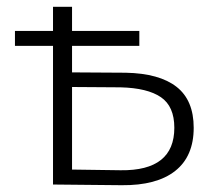

<svg xmlns="http://www.w3.org/2000/svg" viewBox="-20 -543 625 565"><path d="M192 -44 335 -42Q493 -40 493 -167Q493 -230 453.5 -257Q414 -284 335 -286L192 -287ZM390 -408H192V-330L350 -329Q449 -327 499.5 -287.5Q550 -248 550 -167Q550 -83 495.5 -40Q441 3 338 2L136 0V-408H24V-452H136V-523H192V-452H390Z"/></svg>

Font: Montserrat-Alt1 Light
Style: Regular
Weight: 300
Designer: Differentunic
Foundry: Differentunic
Version: Version 7.222